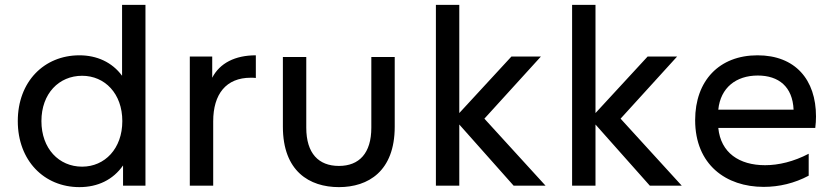

<svg xmlns="http://www.w3.org/2000/svg" viewBox="-20 -762 3412 788"><path d="M306 6C381 6 444 -24 485 -83V0H577V-742H481V-451C440 -507 377 -535 306 -535C161 -535 53 -427 53 -265C53 -103 161 6 306 6ZM317 -78C222 -78 150 -152 150 -265C150 -378 222 -451 317 -451C410 -451 482 -378 482 -265C482 -152 410 -78 317 -78Z M759 0H855V-264C855 -376 908 -443 1009 -443C1015 -443 1023 -443 1030 -442V-535C945 -535 882 -503 851 -443V-530H759Z M1371 6C1491 6 1600 -59 1600 -242V-528H1504V-238C1504 -133 1454 -81 1371 -81C1288 -81 1237 -132 1237 -238V-528H1141V-242C1141 -59 1250 6 1371 6Z M1769 0H1865V-251L2088 0H2219L1968 -275L2200 -530H2079L1865 -298V-742H1769Z M2328 0H2424V-251L2647 0H2778L2527 -275L2759 -530H2638L2424 -298V-742H2328Z M3114 5C3178 5 3241 -10 3299 -41V-131C3238 -99 3176 -84 3120 -84C3014 -84 2938 -135 2928 -237H3326C3328 -253 3329 -269 3329 -284C3329 -435 3244 -535 3089 -535C2932 -535 2833 -431 2833 -269C2833 -86 2960 5 3114 5ZM3237 -312H2928C2937 -402 3001 -452 3090 -452C3176 -452 3233 -406 3237 -312Z"/></svg>

Font: Chess Sans Medium
Style: Regular
Weight: 500
Designer: Wolf Bōese
Foundry: Wolf Bōese
Version: Version 7.223;Glyphs 3.3 (3306)